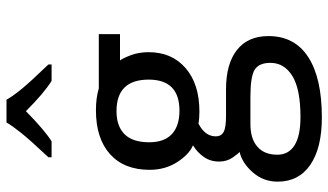

<svg xmlns="http://www.w3.org/2000/svg" viewBox="-229 -555 1006 588"><g transform="rotate(-90 274.0 -261.0)"><path d="M463.4 -461.4V-396.5H382.8Q389.2 -388.7 398.7 -364Q408.2 -339.4 408.2 -308.6Q408.2 -237.8 359.4 -195.6Q310.5 -153.3 226.6 -153.3Q205.1 -153.3 189.5 -156.2Q150.4 -136.2 150.4 -103Q150.4 -86.9 163.6 -79.3Q176.8 -71.8 212.4 -71.8H294.4Q372.6 -71.8 415 -38.3Q457.5 -4.9 457.5 58.1Q457.5 138.2 393.3 179.9Q329.1 221.7 208.5 221.7Q114.7 221.7 63.2 186.3Q11.7 150.9 11.7 86.4Q11.7 42.5 40.3 10Q68.8 -22.5 103 -30.3Q99.1 -32.2 86.2 -50.5Q73.2 -68.8 73.2 -92.8Q73.2 -119.6 87.4 -139.9Q101.6 -160.2 123 -172.9Q95.2 -184.6 71.5 -221.4Q47.9 -258.3 47.9 -305.7Q47.9 -383.8 95.9 -427Q144 -470.2 230.5 -470.2Q268.1 -470.2 297.4 -461.4ZM94.2 85.4Q94.2 120.1 123.3 138.2Q152.3 156.2 209.5 156.2Q295.4 156.2 335.4 131.3Q375.5 106.4 375.5 64Q375.5 29.3 354.7 16.1Q334 2.9 272 2.9H188Q143.1 2.9 118.7 24.2Q94.2 45.4 94.2 85.4ZM132.3 -307.1Q132.3 -260.7 157.5 -237.5Q182.6 -214.4 229 -214.4Q324.2 -214.4 324.2 -308.6Q324.2 -407.2 227.5 -407.2Q181.6 -407.2 157 -382.6Q132.3 -357.9 132.3 -307.1ZM86.4 -615.7Q140.1 -672.9 161.6 -700Q183.1 -727.1 192.9 -744.1H262.7Q272 -726.6 294.9 -698.5Q317.9 -670.4 370.6 -615.7V-606H320.3Q283.2 -628.9 227.5 -684.6Q169.9 -627.9 135.3 -606H86.4Z"/></g></svg>

Font: XL-Viking
Style: Regular
Weight: 400
Foundry: Ascender Corporation
Version: Version 1.10 March 23, 2015